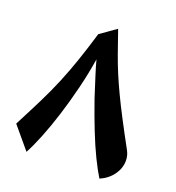

<svg xmlns="http://www.w3.org/2000/svg" viewBox="-113 -687 711 776"><g transform="rotate(20 242.5 -298.5)"><path d="M86 -2 8 -95Q44 -164 70.5 -217.5Q97 -271 117.5 -320.5Q138 -370 156.5 -424Q175 -478 196 -548L264 -596Q283 -541 297.5 -500Q312 -459 327 -423.5Q342 -388 360 -350Q378 -312 403.5 -263Q429 -214 466 -146Q476 -127 476 -105Q476 -73 455.5 -44.5Q435 -16 400 -1Q382 -30 360.5 -74Q339 -118 316.5 -175Q294 -232 271 -298Q255 -348 243 -385.5Q231 -423 224 -450Q214 -386 198 -321Q182 -256 163 -195.5Q144 -135 124 -85Q104 -35 86 -2Z"/></g></svg>

Font: Noto Naskh Arabic
Style: Regular
Weight: 400
Designer: Monotype Design Team, David Williams, Mohamad Dakak and Nizar Qandah
Foundry: Monotype Imaging Inc.
Version: Version 2.013